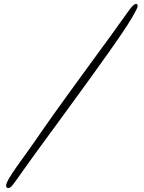

<svg xmlns="http://www.w3.org/2000/svg" viewBox="-20 -949 731 978"><path d="M672.9 -929.2Q681.2 -929.2 681.2 -918.9Q681.2 -912.6 674.1 -898.2Q667 -883.8 655.5 -864.3Q644 -844.7 629.6 -822.3Q615.2 -799.8 600.3 -777.8Q585.4 -755.9 571.5 -736.1Q557.6 -716.3 547.9 -702.1Q530.8 -677.7 506.3 -643.6Q481.9 -609.4 453.1 -569.3Q424.3 -529.3 392.6 -485.8Q360.8 -442.4 329.3 -398.9Q297.9 -355.5 267.8 -314.5Q237.8 -273.4 212.4 -239Q187 -204.6 168 -178.2Q148.9 -151.9 139.2 -138.2Q120.1 -110.8 101.8 -86.2Q83.5 -61.5 69.8 -41Q54.2 -18.6 43 -4.9Q31.7 8.8 22 8.8Q17.6 8.8 14.4 6.3Q11.2 3.9 11.2 -2.9Q11.2 -15.1 26.1 -40.5Q41 -65.9 65.9 -101.1Q93.8 -140.1 126.2 -185.3Q158.7 -230.5 193.8 -282.2Q221.2 -321.8 254.9 -368.9Q288.6 -416 325.2 -466.6Q361.8 -517.1 399.7 -569.1Q437.5 -621.1 473.6 -670.4Q509.8 -719.7 542.5 -764.6Q575.2 -809.6 601.1 -846.2Q614.3 -864.3 625 -879.6Q635.7 -895 644.5 -906Q653.3 -917 660.4 -923.1Q667.5 -929.2 672.9 -929.2Z"/></svg>

Font: Henny Penny
Style: Regular
Weight: 400
Version: Version 1.001